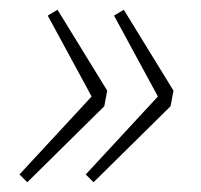

<svg xmlns="http://www.w3.org/2000/svg" viewBox="-20 -448 412 394"><path d="M36 -74 20 -90 168 -250 78 -416 98 -428 200 -262 194 -230ZM172 -74 156 -90 304 -250 214 -416 234 -428 336 -262 330 -230Z"/></svg>

Font: Source Sans 3 VF
Style: Italic
Weight: 200
Italic angle: -11°
Designer: Paul D. Hunt
Foundry: Adobe Systems Incorporated
Version: Version 3.042;hotconv 1.0.118;makeotfexe 2.5.65603